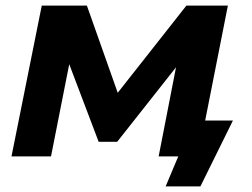

<svg xmlns="http://www.w3.org/2000/svg" viewBox="-20 -558 898 685"><path d="M811 -128 695 107H571L616 0H546L608 -318L398 -52H332L227 -329L162 0H21L129 -538H290L400 -227L645 -538H793L712 -128Z"/></svg>

Font: Montserrat Alternates
Style: Bold Italic
Weight: 700
Italic angle: -11.3°
Designer: Julieta Ulanovsky
Foundry: Julieta Ulanovsky
Version: Version 7.200